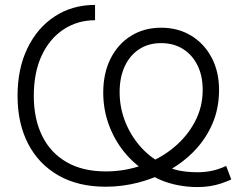

<svg xmlns="http://www.w3.org/2000/svg" viewBox="-20 -758 1010 790"><path d="M792.5 11.7Q752.9 11.7 714.4 4.4Q675.8 -2.9 642.6 -16.8Q609.4 -30.8 584.5 -50.3Q531.2 -83 490.7 -133.1Q450.2 -183.1 427.5 -245.6Q404.8 -308.1 404.8 -377Q404.8 -457 435.1 -517.1Q465.3 -577.1 519.3 -610.6Q573.2 -644 642.6 -644Q712.9 -644 766.6 -611.3Q820.3 -578.6 850.8 -521Q881.3 -463.4 881.3 -387.7Q881.3 -313.5 855 -251.2Q828.6 -189 782.7 -140.4Q736.8 -91.8 677 -58.1Q617.2 -24.4 550.3 -7.1Q483.4 10.3 415 10.3Q301.8 10.3 220.5 -36.1Q139.2 -82.5 95.7 -166.5Q52.2 -250.5 52.2 -363.3Q52.2 -475.6 93 -559.8Q133.8 -644 205.8 -690.9Q277.8 -737.8 371.1 -737.8V-674.8Q299.8 -674.8 242.7 -637.7Q185.5 -600.6 152.3 -531Q119.1 -461.4 119.1 -363.3Q119.1 -268.6 153.6 -198.7Q188 -128.9 254.2 -90.8Q320.3 -52.7 415 -52.7Q494.6 -52.7 566.4 -78.6Q638.2 -104.5 693.8 -150.1Q749.5 -195.8 781.7 -256.6Q814 -317.4 814 -387.7Q814 -446.8 792.2 -490Q770.5 -533.2 732.2 -556.9Q693.8 -580.6 642.6 -580.6Q591.3 -580.6 553 -555.7Q514.6 -530.8 493.4 -485.4Q472.2 -439.9 472.2 -378.9Q472.2 -316.4 494.6 -258.8Q517.1 -201.2 557.1 -155.5Q597.2 -109.9 649.4 -84Q676.8 -64.9 712.6 -57.1Q748.5 -49.3 793.5 -49.3Q822.3 -49.3 850.3 -54.9Q878.4 -60.5 910.6 -75.2L931.6 -19.5Q912.1 -10.7 890.4 -3.4Q868.7 3.9 844.5 7.8Q820.3 11.7 792.5 11.7Z"/></svg>

Font: Inter 24pt Light
Style: Regular
Weight: 300
Designer: Rasmus Andersson
Foundry: rsms
Version: Version 4.001;git-66647c0bb